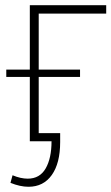

<svg xmlns="http://www.w3.org/2000/svg" viewBox="-20 -540 426 734"><path d="M94 0V-246H4V-274H94V-520H386V-488H128V-274H286V-246H128V-31H210V3Q210 84 178 129Q146 174 89 174Q57 174 20 159L28 130Q59 143 86 143Q132 143 154.5 104Q177 65 177 0Z"/></svg>

Font: Raleway ExtraLight
Style: Regular
Weight: 200
Designer: Matt McInerney, Pablo Impallari, Rodrigo Fuenzalida
Foundry: Matt McInerney, Pablo Impallari, Rodrigo Fuenzalida
Version: Version 4.026